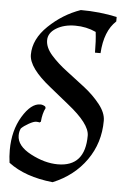

<svg xmlns="http://www.w3.org/2000/svg" viewBox="-55 -706 575 862"><g transform="rotate(5 232.5 -275.5)"><path d="M11 -12Q11 -100 49.5 -164Q88 -228 130 -228Q141 -228 152 -221L155 -214Q142 -189 139 -151L133 -147Q129 -149 118 -149Q107 -149 85.5 -137Q64 -125 52 -113Q45 -99 45 -81Q45 -34 108.5 -0.5Q172 33 231 33Q354 33 354 -107Q354 -160 253 -240Q211 -274 169 -308Q68 -388 68 -447Q68 -517 131 -577.5Q194 -638 274 -666Q360 -666 437 -649V-629Q385 -581 379 -481H354Q354 -534 349 -574Q306 -594 255.5 -594Q205 -594 170 -572.5Q135 -551 135 -518Q135 -485 164.5 -451.5Q194 -418 236 -386.5Q278 -355 319.5 -322.5Q361 -290 390.5 -252.5Q420 -215 420 -180Q420 -80 365 -2Q310 76 215 115Q90 102 15 45Q11 17 11 -12Z"/></g></svg>

Font: Almendra SC
Style: Regular
Weight: 400
Designer: Ana Sanfelippo
Foundry: Ana Sanfelippo
Version: Version 1.002